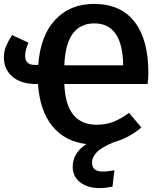

<svg xmlns="http://www.w3.org/2000/svg" viewBox="-23 -726 814 985"><path d="M734 -295H307Q311 -189 353 -137.5Q395 -86 472 -86Q522 -86 561 -102Q600 -118 639 -147L702 -72Q639 -18 562 3Q497 30 473 55.5Q449 81 449 108Q449 154 503 154Q532 154 564 147L554 232Q517 239 487 239Q426 239 388 209Q350 179 350 130Q350 59 420 13Q310 0 245.5 -79Q181 -158 172 -295H163Q85 -295 41 -332.5Q-3 -370 -3 -432Q-3 -463 8.5 -490Q20 -517 39 -546L123 -507Q114 -485 110 -470Q106 -455 106 -439Q106 -393 156 -393H173Q185 -546 261.5 -626Q338 -706 459 -706Q596 -706 667 -614.5Q738 -523 738 -355Q738 -320 734 -295ZM609 -391Q606 -606 461 -606Q315 -606 307 -391Z"/></svg>

Font: Fira Sans Medium
Style: Regular
Weight: 500
Designer: bBox Type GmbH & Carrois Corporate GbR & Edenspiekermann AG
Foundry: bBox Type GmbH & Carrois Corporate GbR & Edenspiekermann AG
Version: Version 4.301